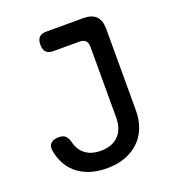

<svg xmlns="http://www.w3.org/2000/svg" viewBox="-134 -836 868 952"><g transform="rotate(-20 300.0 -360.0)"><path d="M45 -158Q38 -187 52 -202Q66 -217 96 -217Q118 -217 130 -206.5Q142 -196 149 -169Q159 -128 190 -105Q221 -82 270 -82Q330 -82 363.5 -116Q397 -150 397 -212V-584Q397 -606 386.5 -616.5Q376 -627 355 -627H218Q192 -627 179.5 -639.5Q167 -652 167 -678Q167 -705 179.5 -717.5Q192 -730 218 -730H412Q457 -730 479 -708Q501 -686 501 -641V-212Q501 -161 485 -120Q469 -79 438.5 -50Q408 -21 365.5 -5.5Q323 10 270 10Q178 10 119.5 -34Q61 -78 45 -158Z"/></g></svg>

Font: Maple Mono NL Medium
Style: Regular
Weight: 500
Monospace: yes
Designer: subframe7536
Version: Version 7.000